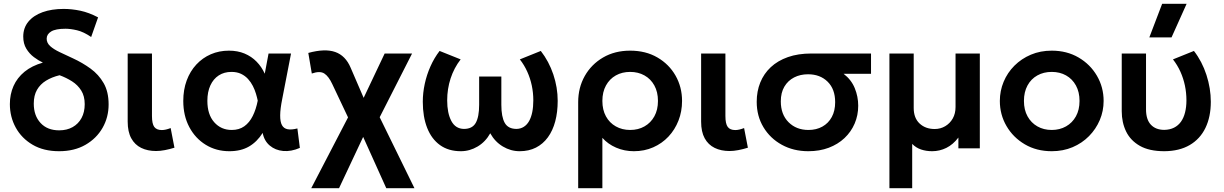

<svg xmlns="http://www.w3.org/2000/svg" viewBox="-20 -782 6451 1012"><path d="M291.5 15Q210 15 152 -19Q94 -53 63 -109.5Q32 -166 32 -233.5Q32 -285 51.2 -328.5Q70.5 -372 109.2 -403.8Q148 -435.5 206 -452Q182.5 -463 158.8 -480.8Q135 -498.5 118.8 -525.2Q102.5 -552 102.5 -589Q102.5 -635 129.5 -667.8Q156.5 -700.5 204.5 -717.8Q252.5 -735 315.5 -735Q358.5 -735 403.5 -725.5Q448.5 -716 497 -690.5L460.5 -587Q420 -614.5 385.8 -622.5Q351.5 -630.5 325.5 -630.5Q273 -630.5 249.5 -616Q226 -601.5 226 -578Q226 -556 244.2 -539.2Q262.5 -522.5 294 -507.5Q325.5 -492.5 364.5 -474.5Q414.5 -451.5 457.2 -420.5Q500 -389.5 526.2 -344Q552.5 -298.5 552.5 -231.5Q552.5 -164 520.5 -108Q488.5 -52 430 -18.5Q371.5 15 291.5 15ZM292 -95Q332.5 -95 362.8 -112Q393 -129 409.8 -160Q426.5 -191 426.5 -233Q426.5 -275.5 408.2 -304.8Q390 -334 359.8 -353.2Q329.5 -372.5 294 -385.5Q253 -375.5 222.5 -356.8Q192 -338 175 -308.5Q158 -279 158 -235.5Q158 -172.5 193.8 -133.8Q229.5 -95 292 -95Z M802.5 14Q758 14 724.2 -2.5Q690.5 -19 671.8 -53.2Q653 -87.5 653 -141V-500H781V-170.5Q781 -129.5 793.2 -113Q805.5 -96.5 833 -96.5Q843 -96.5 854.8 -99.2Q866.5 -102 879.5 -107L899.5 -3.5Q874 4.5 849.2 9.2Q824.5 14 802.5 14Z M1189 15Q1119.5 15 1064.5 -18.8Q1009.5 -52.5 977.8 -112.2Q946 -172 946 -250Q946 -309 964 -357.8Q982 -406.5 1014.8 -441.8Q1047.5 -477 1091.2 -496Q1135 -515 1186.5 -515Q1232.5 -515 1269 -499.8Q1305.5 -484.5 1332.2 -457.2Q1359 -430 1375.5 -393.5L1395.5 -500H1514L1467.5 -260Q1457 -208 1456.8 -174Q1456.5 -140 1466.2 -122.2Q1476 -104.5 1496.2 -100.8Q1516.5 -97 1547.5 -105L1560.5 -2.5Q1514.5 17.5 1472.8 13.8Q1431 10 1401.8 -14.8Q1372.5 -39.5 1364.5 -81.5Q1335 -34.5 1292.5 -9.8Q1250 15 1189 15ZM1201.5 -97Q1240.5 -97 1267.8 -116.5Q1295 -136 1312.2 -170.8Q1329.5 -205.5 1338.5 -251.5Q1335 -268.5 1329 -288.5Q1323 -308.5 1312.8 -328.8Q1302.5 -349 1287.2 -365.8Q1272 -382.5 1250.5 -392.8Q1229 -403 1200 -403Q1161.5 -403 1133 -384.5Q1104.5 -366 1088.8 -331.8Q1073 -297.5 1073 -250.5Q1073 -178.5 1109 -137.8Q1145 -97 1201.5 -97Z M1620.5 210 1839.5 -211.5 1838 -113.5 1731.5 -338.5Q1712.5 -379.5 1689.5 -394.5Q1666.5 -409.5 1623.5 -394.5L1605 -503Q1692.5 -527 1746.8 -508Q1801 -489 1828 -425.5L1919.5 -213.5L1876 -222.5L2007.5 -500H2152L1952 -106.5L1959 -209.5L2164.5 210H2016L1874.5 -104L1914.5 -103.5L1767 210Z M2409 15Q2344 15 2299.2 -17.2Q2254.5 -49.5 2231.5 -108Q2208.5 -166.5 2208.5 -245.5Q2208.5 -292.5 2218.8 -340Q2229 -387.5 2248.8 -432Q2268.5 -476.5 2297 -513.5L2408 -469Q2390.5 -446.5 2377.2 -421.2Q2364 -396 2355 -368.5Q2346 -341 2341.5 -312Q2337 -283 2337 -253Q2337 -185.5 2359 -144.2Q2381 -103 2425.5 -102.5Q2469.5 -102.5 2487.5 -134.2Q2505.5 -166 2505.5 -229.5V-378.5H2622.5V-229.5Q2622.5 -166 2640.5 -134.2Q2658.5 -102.5 2702.5 -102.5Q2724.5 -103 2741.2 -113.8Q2758 -124.5 2769 -144.2Q2780 -164 2785.5 -191.5Q2791 -219 2791 -253Q2791 -293 2783 -331Q2775 -369 2759.2 -404Q2743.5 -439 2720 -469L2830.5 -513.5Q2873.5 -458 2896.5 -389.5Q2919.5 -321 2919.5 -250.5Q2919.5 -191 2906.5 -142.2Q2893.5 -93.5 2867.8 -58.2Q2842 -23 2804.8 -4Q2767.5 15 2719 15Q2672 15 2630.5 -9.8Q2589 -34.5 2564 -79.5Q2539 -34.5 2497.5 -9.8Q2456 15 2409 15Z M3027.5 210V-243.5Q3027.5 -320 3062.2 -381.5Q3097 -443 3158.8 -479Q3220.5 -515 3301.5 -515Q3383.5 -515 3445 -479.2Q3506.5 -443.5 3540.8 -383.2Q3575 -323 3575 -250Q3575 -194.5 3556.2 -146.5Q3537.5 -98.5 3503.5 -62.2Q3469.5 -26 3423 -5.5Q3376.5 15 3321 15Q3271 15 3227.5 -3.8Q3184 -22.5 3155 -55.5V210ZM3301.5 -97Q3344 -97 3377 -115.8Q3410 -134.5 3429 -168.8Q3448 -203 3448 -250Q3448 -297 3429 -331.5Q3410 -366 3376.8 -384.5Q3343.5 -403 3301.5 -403Q3259 -403 3226 -384.5Q3193 -366 3174 -331.5Q3155 -297 3155 -250Q3155 -203 3173.8 -168.8Q3192.5 -134.5 3225.8 -115.8Q3259 -97 3301.5 -97Z M3825 14Q3780.5 14 3746.8 -2.5Q3713 -19 3694.2 -53.2Q3675.5 -87.5 3675.5 -141V-500H3803.5V-170.5Q3803.5 -129.5 3815.8 -113Q3828 -96.5 3855.5 -96.5Q3865.5 -96.5 3877.2 -99.2Q3889 -102 3902 -107L3922 -3.5Q3896.5 4.5 3871.8 9.2Q3847 14 3825 14Z M4240.5 15Q4162.5 15 4101 -18.8Q4039.5 -52.5 4004 -111.5Q3968.5 -170.5 3968.5 -245.5Q3968.5 -300.5 3987.2 -347Q4006 -393.5 4042.5 -427.8Q4079 -462 4132.8 -481Q4186.5 -500 4257 -500H4571V-393H4426.5Q4467 -362 4485.2 -317.5Q4503.5 -273 4503.5 -225Q4503.5 -174.5 4484.8 -130.8Q4466 -87 4431.2 -54.2Q4396.5 -21.5 4348.2 -3.2Q4300 15 4240.5 15ZM4241.5 -97Q4283 -97 4314.8 -114.8Q4346.5 -132.5 4364.2 -165.2Q4382 -198 4382 -243.5Q4382 -312.5 4342.2 -351.5Q4302.5 -390.5 4239 -390.5Q4198 -390.5 4165.5 -373.8Q4133 -357 4114.2 -325.2Q4095.5 -293.5 4095.5 -247.5Q4095.5 -179 4136.2 -138Q4177 -97 4241.5 -97Z M4668 210V-500H4796V-213Q4796 -160 4827 -131Q4858 -102 4906.5 -102Q4937 -102 4962 -116.8Q4987 -131.5 5001.8 -157.5Q5016.5 -183.5 5016.5 -218V-500H5144.5V0H5031.5V-57Q5003.5 -20 4968 -2.5Q4932.5 15 4893 15Q4862 15 4835 6Q4808 -3 4788 -23.5V210Z M5523.5 15Q5443.5 15 5381.8 -21.2Q5320 -57.5 5285 -117.8Q5250 -178 5250 -250Q5250 -303 5270 -351Q5290 -399 5326.8 -435.8Q5363.5 -472.5 5413.5 -493.8Q5463.5 -515 5523.5 -515Q5603 -515 5664.8 -479Q5726.5 -443 5761.8 -382.5Q5797 -322 5797 -250Q5797 -197 5776.8 -149.2Q5756.5 -101.5 5720 -64.5Q5683.5 -27.5 5633.5 -6.2Q5583.5 15 5523.5 15ZM5523.5 -97Q5565.5 -97 5598.8 -115.8Q5632 -134.5 5651 -168.8Q5670 -203 5670 -250Q5670 -297 5651 -331.5Q5632 -366 5599 -384.5Q5566 -403 5523.5 -403Q5481 -403 5447.8 -384.5Q5414.5 -366 5395.8 -331.5Q5377 -297 5377 -250Q5377 -203 5396 -168.8Q5415 -134.5 5448 -115.8Q5481 -97 5523.5 -97Z M6117 15Q6037.5 15 5988 -13.2Q5938.5 -41.5 5915.5 -89Q5892.5 -136.5 5892.5 -195.5V-500H6020.5V-205.5Q6020.5 -152 6046 -124.8Q6071.5 -97.5 6117 -97.5Q6146 -98 6168 -109Q6190 -120 6204.5 -140.2Q6219 -160.5 6226.2 -189.2Q6233.5 -218 6233.5 -253Q6233.5 -293 6225.5 -331Q6217.5 -369 6201.8 -404Q6186 -439 6162.5 -469L6273 -513.5Q6316 -458 6339 -387Q6362 -316 6362 -245.5Q6362 -166.5 6333.8 -108Q6305.5 -49.5 6250.8 -17.5Q6196 14.5 6117 15ZM6038 -585 6105.5 -762H6234.5L6155 -585Z"/></svg>

Font: Geologica Cursive Medium
Style: Regular
Weight: 500
Designer: Sindre Bremnes, Frode Helland
Foundry: Monokrom Skriftforlag AS
Version: Version 1.010;gftools[0.9.28]